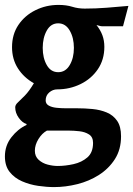

<svg xmlns="http://www.w3.org/2000/svg" viewBox="-20 -532 543 782"><path d="M218 -512Q250 -512 274 -504.5Q298 -497 325 -497Q369 -497 414.5 -500.5Q460 -504 503 -508L481 -425H396Q391 -425 384.5 -427Q378 -429 373 -430Q389 -410 397 -388.5Q405 -367 405 -341Q405 -289 378.5 -250Q352 -211 308 -189.5Q264 -168 213 -168Q195 -168 180.5 -155.5Q166 -143 166 -123Q166 -109 178.5 -102Q191 -95 210 -93Q229 -91 248 -91H294Q325 -91 356.5 -88Q388 -85 414.5 -74Q441 -63 457 -40Q473 -17 473 23Q473 77 448 116Q423 155 383 180.5Q343 206 295 218Q247 230 200 230Q170 230 135.5 225Q101 220 70 206.5Q39 193 19.5 168.5Q0 144 0 105Q0 61 26.5 27Q53 -7 88 -23V-27Q71 -32 56.5 -52Q42 -72 42 -95Q42 -105 53 -115Q64 -125 81.5 -143Q99 -161 118 -193Q77 -216 53 -253.5Q29 -291 29 -340Q29 -392 55 -430.5Q81 -469 124.5 -490.5Q168 -512 218 -512ZM217 -437Q187 -437 170.5 -407.5Q154 -378 154 -337Q154 -296 170.5 -267Q187 -238 217 -238Q247 -238 264 -267Q281 -296 281 -337Q281 -378 264 -407.5Q247 -437 217 -437ZM171 0Q151 11 136.5 34.5Q122 58 122 82Q122 105 137.5 119Q153 133 174.5 138.5Q196 144 215 144Q246 144 279.5 136.5Q313 129 336 109Q359 89 359 50Q359 26 342.5 15.5Q326 5 303 2.5Q280 0 262 0Z"/></svg>

Font: Rosario Light
Style: Bold
Weight: 700
Version: Version 1.101; ttfautohint (v1.8.1.43-b0c9)